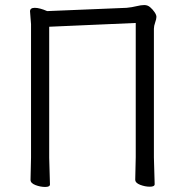

<svg xmlns="http://www.w3.org/2000/svg" viewBox="-20 -734 739 761"><path d="M516 -22 518 -111V-643L175 -628V-109L178 -3Q178 7 159 7Q140 7 120.5 -0.5Q101 -8 101 -21L103 -110V-638L99 -689Q99 -703 118 -703Q137 -703 167 -690L482 -703Q503 -705 521 -709.5Q539 -714 552 -714Q565 -714 575 -705.5Q585 -697 592.5 -686Q600 -675 600 -667Q600 -659 595 -645Q590 -631 590 -620V-110L593 -4Q593 6 574 6Q555 6 535.5 -1.5Q516 -9 516 -22Z"/></svg>

Font: LXGW WenKai
Style: Regular
Weight: 400
Designer: LXGW / Fontworks Inc.
Foundry: LXGW / Fontworks Inc.
Version: Version 1.520; June 14, 2025